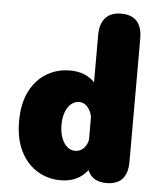

<svg xmlns="http://www.w3.org/2000/svg" viewBox="-54 -809 727 866"><g transform="rotate(5 309.5 -376.0)"><path d="M459.5 5Q397.5 5 375.5 -43L374 -46Q354 -19 323.2 -4.2Q292.5 10.5 252.5 10.5Q194.5 10.5 146.8 -18.5Q99 -47.5 71 -103.2Q43 -159 43 -239Q43 -319 71 -374.2Q99 -429.5 146.8 -458Q194.5 -486.5 252.5 -486.5Q289 -486.5 317 -475.2Q345 -464 364.5 -442.5V-657Q364.5 -708 389 -735Q413.5 -762 459.5 -762Q555 -762 555 -657V-100Q555 5 459.5 5ZM364.5 -184.5V-281.5Q363.5 -297 356 -312.2Q348.5 -327.5 335.8 -338Q323 -348.5 306 -348.5Q286 -348.5 270 -335.2Q254 -322 244.5 -297.5Q235 -273 235 -239Q235 -205.5 244.5 -180.2Q254 -155 270 -141.2Q286 -127.5 306 -127.5Q322 -127.5 334.5 -135.5Q347 -143.5 354.8 -156.8Q362.5 -170 364.5 -184.5Z"/></g></svg>

Font: Sono Monospace ExtraBold
Style: Regular
Weight: 800
Version: Version 2.112